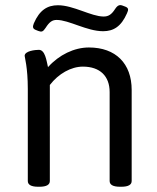

<svg xmlns="http://www.w3.org/2000/svg" viewBox="-20 -710 597 732"><path d="M201 -690C161 -690 131 -672 109 -621C104 -608 104 -601 116 -596L126 -592C139 -587 144 -589 154 -604C168 -626 179 -634 196 -634C243 -634 311 -591 373 -591C413 -591 442 -609 464 -659C471 -674 470 -680 457 -685L449 -688C437 -693 429 -691 419 -676C405 -654 393 -647 375 -647C328 -647 260 -690 201 -690ZM319 -529C263 -529 205 -501 163 -454C157 -480 152 -520 128 -520C115 -520 74 -516 74 -497C74 -492 86 -453 86 -371V-20C86 -6 98 2 126 2H130C158 2 170 -6 170 -20V-386C203 -429 251 -456 296 -456C361 -456 398 -420 398 -359V-20C398 -6 410 2 438 2H442C470 2 482 -6 482 -20V-367C482 -468 421 -529 319 -529Z"/></svg>

Font: Asap
Style: Regular
Weight: 400
Designer: Pablo Cosgaya
Foundry: Pablo Cosgaya
Version: Version 1.007;PS 001.007;hotconv 1.0.70;makeotf.lib2.5.58329